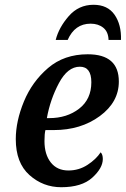

<svg xmlns="http://www.w3.org/2000/svg" viewBox="-20 -773 526 803"><path d="M236 10Q322 10 366 -30Q410 -70 410 -108Q410 -127 401 -136Q382 -107 346 -83.5Q310 -60 266 -60Q219 -60 192.5 -93.5Q166 -127 166 -183Q166 -214 170 -229H205Q318 -229 397.5 -287.5Q477 -346 477 -432Q477 -546 347 -546Q248 -546 181 -488.5Q114 -431 80 -348.5Q46 -266 46 -191Q46 -92 103 -41Q160 10 236 10ZM176 -279Q190 -357 226.5 -425.5Q263 -494 314 -494Q362 -494 362 -429Q362 -358 311 -318.5Q260 -279 186 -279ZM213 -606H263Q293 -674 359 -674Q391 -674 412 -657Q433 -640 434 -606H486Q488 -670 459 -711.5Q430 -753 371 -753Q309 -753 267.5 -705.5Q226 -658 213 -606Z"/></svg>

Font: Noto Serif SemiCondensed Semi
Style: Italic
Weight: 600
Width: 4
Italic angle: -12°
Designer: Monotype Design Team
Foundry: Monotype Imaging Inc.
Version: Version 1.901